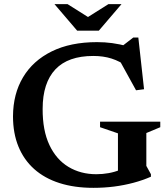

<svg xmlns="http://www.w3.org/2000/svg" viewBox="-20 -891 810 923"><path d="M683.5 -93.5 705.5 -53.5V-41.5Q667 -24.5 622.2 -12.5Q577.5 -0.5 529 5.8Q480.5 12 429 12Q337.5 12 265.8 -11Q194 -34 144.2 -78.5Q94.5 -123 68.5 -186.8Q42.5 -250.5 42.5 -332Q43 -439.5 90.8 -519.5Q138.5 -599.5 228.8 -644Q319 -688.5 446.5 -688.5Q484 -688.5 519 -683.8Q554 -679 596.5 -668L556.5 -661L620.5 -710.5H645L672.5 -462L634 -457L541.5 -625L594.5 -569.5Q555.5 -597 516.2 -609.5Q477 -622 428.5 -622Q368 -622 322.5 -606Q277 -590 246.5 -557.8Q216 -525.5 200.5 -478Q185 -430.5 185 -367.5Q184.5 -264 217.5 -194Q250.5 -124 309 -88.8Q367.5 -53.5 443 -53.5Q473.5 -53.5 502.5 -58.8Q531.5 -64 556.8 -74.5Q582 -85 600 -99.5L547 -23V-250L461 -279.5V-306H750.5V-279.5L683.5 -251.5ZM414.5 -802H391.5L501 -871H564L455 -743.5H351L242 -871H305Z"/></svg>

Font: Newsreader 16pt 16pt SemiBold
Style: Regular
Weight: 600
Version: Version 1.003